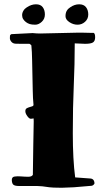

<svg xmlns="http://www.w3.org/2000/svg" viewBox="-20 -838 496 894"><path d="M324 34 274 36H255Q226 36 210 34Q173 28 152 28H68Q51 28 43.5 23Q36 18 35 2Q34 -14 48 -16Q62 -18 79 -16.5Q96 -15 112 -15Q128 -15 133 -24L135 -164L137 -272Q137 -283 136 -287Q130 -285 123 -285Q116 -285 107 -297.5Q98 -310 98 -320Q98 -330 104 -333.5Q110 -337 117 -339Q124 -341 130 -343Q136 -345 136 -350Q133 -380 132.5 -415.5Q132 -451 131 -487.5Q130 -524 129.5 -560Q129 -596 126 -627Q119 -634 117 -634H79Q66 -634 53 -634.5Q40 -635 33 -643.5Q26 -652 26 -660Q26 -668 26.5 -672Q27 -676 33 -679L132 -684Q150 -682 167 -682L345 -686H359L402 -685H416Q423 -682 423 -664.5Q423 -647 413 -640.5Q403 -634 376 -634L328 -636Q328 -540 323.5 -440Q319 -340 319 -217.5Q319 -95 330 -12L398 -7Q419 -7 420 16Q416 25 407 27ZM105 -804Q126 -818 147.5 -818Q169 -818 179 -804.5Q189 -791 189 -770.5Q189 -750 174.5 -736.5Q160 -723 144 -723Q128 -723 118.5 -726Q109 -729 101 -735Q93 -741 88 -749Q83 -757 83 -767.5Q83 -778 89 -788Q95 -798 105 -804ZM307 -804Q327 -818 348.5 -818Q370 -818 380.5 -804.5Q391 -791 391 -770.5Q391 -750 376 -736.5Q361 -723 341 -723Q321 -723 303 -735Q285 -747 285 -762.5Q285 -778 291 -788Q297 -798 307 -804Z"/></svg>

Font: Miltonian Tattoo
Style: Regular
Weight: 400
Designer: Pablo Impallari
Foundry: Pablo Impallari
Version: Version 1.008